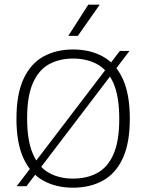

<svg xmlns="http://www.w3.org/2000/svg" viewBox="-20 -820 644 846"><path d="M96.5 0.5H53.5L508 -595.5H550.5ZM302 7Q227.5 7 171.2 -23.8Q115 -54.5 83.8 -121.8Q52.5 -189 52.5 -297Q52.5 -405.5 84 -473Q115.5 -540.5 171.8 -571.2Q228 -602 302 -602Q377 -602 433.2 -571Q489.5 -540 520.8 -472.8Q552 -405.5 552 -297Q552 -189 520.8 -122Q489.5 -55 433 -24Q376.5 7 302 7ZM302 -33Q363 -33 409 -58Q455 -83 480.2 -140.8Q505.5 -198.5 505.5 -296Q505.5 -395 480 -453.2Q454.5 -511.5 408.8 -536.8Q363 -562 302 -562Q241.5 -562 196 -537Q150.5 -512 125 -454.2Q99.5 -396.5 99.5 -299Q99.5 -200 125 -141.8Q150.5 -83.5 196 -58.2Q241.5 -33 302 -33ZM281 -662 369 -799.5H419.5L323 -662Z"/></svg>

Font: Encode Sans SC ExtraLight
Style: Regular
Weight: 250
Designer: Multiple Designers
Foundry: Impallari Type
Version: Version 3.002